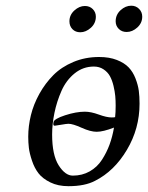

<svg xmlns="http://www.w3.org/2000/svg" viewBox="-20 -637 514 667"><path d="M161.1 -169.9Q161.1 -98.6 183.8 -62.7Q206.5 -26.9 232.9 -26.9Q265.6 -26.9 291.7 -41.7Q317.9 -56.6 334.2 -82Q350.6 -107.4 360.6 -134.8Q370.6 -162.1 376 -193.8Q338.4 -179.2 315.9 -179.2Q294.4 -179.2 263.7 -193.1Q232.9 -207 217.8 -207Q211.4 -207 192.1 -203.6Q172.9 -200.2 169.9 -200.2Q163.1 -200.2 166 -212.9Q168 -224.1 206.3 -236.6Q244.6 -249 274.9 -249Q295.9 -249 323.2 -239Q350.6 -229 368.2 -229Q376 -229 379.9 -230Q381.8 -246.1 381.8 -270Q381.8 -287.6 380.4 -303.5Q378.9 -319.3 374.3 -338.9Q369.6 -358.4 361.8 -372.6Q354 -386.7 339.6 -396.2Q325.2 -405.8 306.2 -405.8Q268.6 -405.8 239.3 -382.1Q210 -358.4 193.6 -321.3Q177.2 -284.2 169.2 -245.1Q161.1 -206.1 161.1 -169.9ZM78.1 -162.1Q78.1 -199.2 87.4 -237.1Q96.7 -274.9 116.9 -311.3Q137.2 -347.7 165.3 -376Q193.4 -404.3 234.6 -421.6Q275.9 -439 324.2 -439Q359.9 -439 386 -428.7Q412.1 -418.5 427 -402.8Q441.9 -387.2 450.7 -364.5Q459.5 -341.8 462.2 -321.5Q464.8 -301.3 464.8 -276.9Q464.8 -190.4 420.9 -116.5Q377 -42.5 310.1 -8.8Q274.9 9.8 217.8 9.8Q181.6 9.8 154.8 -3.4Q127.9 -16.6 113.8 -34.9Q99.6 -53.2 91.1 -78.9Q82.5 -104.5 80.3 -123.3Q78.1 -142.1 78.1 -162.1ZM274.9 -616.2Q291.5 -616.2 302.2 -605.5Q313 -594.7 313 -579.1Q313 -556.2 295.7 -540.5Q278.3 -524.9 258.8 -524.9Q242.2 -524.9 231.7 -535.6Q221.2 -546.4 221.2 -563Q221.2 -585 238.3 -600.6Q255.4 -616.2 274.9 -616.2ZM436 -617.2Q452.1 -617.2 463.1 -606.2Q474.1 -595.2 474.1 -579.1Q474.1 -557.1 457 -541.5Q439.9 -525.9 419.9 -525.9Q403.3 -525.9 392.6 -536.6Q381.8 -547.4 381.8 -563Q381.8 -585.9 398.9 -601.6Q416 -617.2 436 -617.2Z"/></svg>

Font: Common Serif
Style: Italic
Weight: 400
Italic angle: -12°
Designer: Philipp H. Poll, Khaled Hosny
Foundry: Stefan Peev, Context Ltd.
Version: Version 1.026